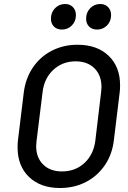

<svg xmlns="http://www.w3.org/2000/svg" viewBox="-20 -932 643 961"><path d="M68 -194Q68 -218 70 -231L99 -469Q108 -540 144.5 -594Q181 -648 239 -678Q297 -708 368 -708Q466 -708 523.5 -653Q581 -598 581 -506Q581 -482 579 -469L550 -231Q542 -160 505 -105.5Q468 -51 410 -21Q352 9 280 9Q183 9 125.5 -46Q68 -101 68 -194ZM457 -227 486 -470Q488 -488 488 -496Q488 -555 453 -590Q418 -625 358 -625Q293 -625 247 -582.5Q201 -540 193 -470L163 -227Q161 -209 161 -201Q161 -143 196 -108.5Q231 -74 290 -74Q357 -74 402.5 -116Q448 -158 457 -227ZM411 -838Q411 -870 431.5 -891Q452 -912 482 -912Q506 -912 521 -896.5Q536 -881 536 -856Q536 -825 515.5 -804.5Q495 -784 466 -784Q441 -784 426 -799Q411 -814 411 -838ZM235 -838Q235 -870 255.5 -891Q276 -912 306 -912Q330 -912 345 -896.5Q360 -881 360 -856Q360 -825 339.5 -804.5Q319 -784 290 -784Q265 -784 250 -799Q235 -814 235 -838Z"/></svg>

Font: Barlow Medium
Style: Italic
Weight: 500
Italic angle: -7°
Designer: Jeremy Tribby
Foundry: Tribby Type
Version: Version 1.408